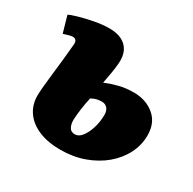

<svg xmlns="http://www.w3.org/2000/svg" viewBox="-127 -663 816 811"><g transform="rotate(30 281.5 -258.0)"><path d="M277 -320Q309 -333 340.5 -341Q372 -349 412 -349Q470 -349 510.5 -315.5Q551 -282 551 -221Q551 -173 529 -130Q507 -87 468 -54.5Q429 -22 376.5 -3Q324 16 262 16Q201 16 156.5 -2.5Q112 -21 88 -55Q64 -89 64 -134Q64 -149 66.5 -178Q69 -207 73.5 -244.5Q78 -282 82 -321Q86 -360 89 -394Q91 -409 86 -416.5Q81 -424 70 -424Q62 -424 51.5 -421Q41 -418 26 -413L3 -493Q13 -499 44 -508Q75 -517 114 -524.5Q153 -532 186 -532Q223 -532 247.5 -519.5Q272 -507 284 -483Q296 -459 293 -422Q291 -397 286.5 -371.5Q282 -346 277 -320ZM263 -235Q260 -222 257 -207Q254 -192 252 -175.5Q250 -159 248.5 -145Q247 -131 247 -121Q247 -100 255 -85.5Q263 -71 282 -71Q301 -71 316 -90.5Q331 -110 340.5 -140.5Q350 -171 350 -205Q350 -225 340 -236.5Q330 -248 313 -248Q301 -248 289.5 -245.5Q278 -243 263 -235Z"/></g></svg>

Font: Literata 18pt Black
Style: Italic
Weight: 900
Italic angle: -2°
Designer: Latin by Veronika Burian and Jose Scaglione. Greek by Irene Vlachou. Cyrillic by Vera Evstafieva
Foundry: TypeTogether
Version: Version 3.103;gftools[0.9.29]